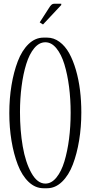

<svg xmlns="http://www.w3.org/2000/svg" viewBox="-20 -1001 485 1027"><path d="M307.6 -974.1 210 -870.1 192.4 -881.3 232.4 -943.4Q234.9 -947.3 240.2 -955.6Q245.6 -963.9 247.6 -966.8Q249.5 -969.7 253.7 -973.9Q257.8 -978 262 -979.5Q266.1 -981 271.5 -981H307.6ZM222.7 -774.9Q189.5 -774.9 163.1 -743.2Q136.7 -711.4 120.4 -658.4Q104 -605.5 95.5 -539.6Q86.9 -473.6 86.9 -401.9Q86.9 -303.2 101.6 -218Q116.2 -132.8 147.9 -75.9Q179.7 -19 222.7 -19Q255.4 -19 281.7 -51.3Q308.1 -83.5 324.5 -137.7Q340.8 -191.9 349.4 -258.5Q357.9 -325.2 357.9 -397.9Q357.9 -470.2 349.4 -536.6Q340.8 -603 324.5 -656.7Q308.1 -710.4 281.7 -742.7Q255.4 -774.9 222.7 -774.9ZM212.9 -799.8H231.9Q267.6 -799.8 298.1 -777.3Q328.6 -754.9 349.9 -716.6Q371.1 -678.2 386 -627Q400.9 -575.7 408 -518.1Q415 -460.4 415 -399.4Q415 -321.8 403.3 -250.2Q391.6 -178.7 369.6 -121.1Q347.7 -63.5 311.8 -28.8Q275.9 5.9 231.9 5.9H212.9Q168.5 5.9 132.8 -28.3Q97.2 -62.5 75.2 -119.9Q53.2 -177.2 41.5 -248Q29.8 -318.8 29.8 -396Q29.8 -473.6 41.5 -544.7Q53.2 -615.7 75.2 -673.3Q97.2 -731 132.8 -765.4Q168.5 -799.8 212.9 -799.8Z"/></svg>

Font: Reswysokr
Style: Regular
Weight: 500
Version: Version 0.984